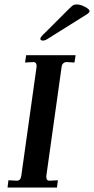

<svg xmlns="http://www.w3.org/2000/svg" viewBox="-20 -846 424 866"><path d="M56 -31Q73 -31 76 -53L145 -545V-550Q145 -557 141.5 -561.5Q138 -566 131 -566L93 -564L98 -597H321L316 -564L280 -566Q271 -566 265 -560Q259 -554 258 -545L189 -53V-48Q189 -30 204 -31L241 -33L237 0H14L18 -33ZM162 -671Q162 -676 168.5 -683.5Q175 -691 182 -697L289 -804Q303 -818 309 -822Q315 -826 326 -826Q343 -826 363.5 -815Q384 -804 384 -796Q384 -789 371 -781L197 -672Q184 -663 174 -663Q162 -663 162 -671Z"/></svg>

Font: Unna Medium
Style: Italic
Weight: 500
Italic angle: -8.05°
Designer: Jorge de Buen Unna
Foundry: Omnibus-Type
Version: Version 2.008